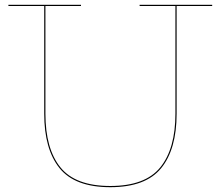

<svg xmlns="http://www.w3.org/2000/svg" viewBox="-20 -772 918 799"><path d="M863 -752V-747H715V-299Q715 -151 650.5 -72Q586 7 439 7Q292 7 228 -72Q164 -151 164 -299V-747H15V-752H317V-747H169V-299Q169 -153 231.5 -75.5Q294 2 439 2Q584 2 647 -75.5Q710 -153 710 -299V-747H561V-752Z"/></svg>

Font: Hepta Slab Hairline
Style: Regular
Weight: 400
Designer: Michael LaGattuta
Foundry: Michael LaGattuta
Version: Version 1.100; ttfautohint (v1.8) -l 8 -r 50 -G 200 -x 14 -D